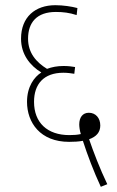

<svg xmlns="http://www.w3.org/2000/svg" viewBox="-20 -652 451 739"><path d="M368 67 393 57C365 -1 339 -69 323 -116C351 -126 366 -143 366 -169C366 -198 348 -218 322 -218C298 -218 285 -200 285 -173C285 -164 287 -149 291 -136C278 -133 264 -132 247 -132C162 -132 111 -180 111 -260C111 -328 148 -372 224 -372C239 -372 254 -370 266 -368L269 -394C258 -396 242 -398 225 -398C200 -398 180 -394 161 -387C120 -412 88 -448 88 -503C88 -566 122 -606 195 -606C223 -606 247 -603 275 -594L278 -621C256 -627 223 -632 193 -632C116 -632 61 -587 61 -503C61 -443 95 -400 139 -373C112 -356 84 -319 84 -260C84 -180 135 -106 246 -106C266 -106 283 -107 299 -110C316 -57 341 9 368 67Z"/></svg>

Font: Noto Sans Devanagari UI ExtraCondensed Thin
Style: Regular
Weight: 100
Width: 2
Designer: Jelle Bosma - Monotype Design Team
Foundry: Monotype Imaging Inc.
Version: Version 2.004